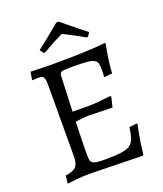

<svg xmlns="http://www.w3.org/2000/svg" viewBox="-154 -947 899 1058"><g transform="rotate(-20 295.5 -418.0)"><path d="M212.9 -141.6V-105Q212.9 -85 214.8 -73.2Q218.3 -51.8 249.5 -46.9Q265.1 -44.9 308.1 -44.9Q411.6 -44.9 441.9 -64.5Q461.9 -77.1 470.7 -101.6Q479 -126 484.9 -167L528.8 -171.9L532.2 -167Q527.3 -142.1 520 -105.5Q512.7 -68.8 504.9 1L500 6.8L196.8 0Q147 0 111.8 3.9Q77.1 7.8 58.1 9.8L64 -36.1Q108.9 -42 125.5 -59.6Q142.1 -77.1 142.1 -120.1L143.1 -540Q143.1 -572.3 136.2 -583Q129.4 -593.8 106 -594.2L84 -592.8Q78.1 -591.8 71.8 -591.8L69.8 -596.2L77.1 -640.1Q146 -637.2 169.4 -637.2H215.8Q414.6 -637.2 516.1 -648.9L519 -643.1Q500.5 -555.7 496.1 -477.1L448.2 -473.1Q448.2 -481 449.2 -488.8L450.2 -516.1Q450.2 -540 445.8 -554.7Q439 -581.1 380.4 -585Q350.1 -586.9 311.5 -586.9Q272.9 -586.9 252.4 -585.4Q231.9 -584 229 -569.8Q227.1 -562 227.1 -547.9L219.2 -354L321.8 -353Q352.5 -353 443.8 -363.8L448.2 -358.9L434.1 -299.8L293.9 -303.2Q266.1 -303.2 216.8 -295.9Q215.8 -254.9 214.4 -210Q212.9 -166 212.9 -141.6ZM316.9 -846.2Q434.6 -749.5 455.1 -734.9L440.9 -712.9L432.1 -711.9Q376 -744.1 310.1 -776.9Q253.9 -750.5 188 -711.9L179.2 -712.9L165 -734.9Q215.3 -772.9 248 -800.8Q280.8 -828.1 303.2 -846.2Z"/></g></svg>

Font: Alegreya-Regular
Style: Regular
Weight: 400
Designer: Juan Pablo del Peral
Foundry: Juan Pablo del Peral
Version: Version 1.003